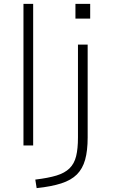

<svg xmlns="http://www.w3.org/2000/svg" viewBox="-20 -750 586 990"><path d="M101 0V-730H151V0ZM162 176Q229 168 271.5 155Q314 142 338.5 118Q363 94 372.5 55.5Q382 17 382 -41V-520H432V-41Q432 27 419 73.5Q406 120 376.5 149.5Q347 179 296 195.5Q245 212 169 220ZM369 -654V-730H445V-654Z"/></svg>

Font: M PLUS 1 Light
Style: Regular
Weight: 300
Designer: Coji Morishita
Foundry: UNDERFOREST DESIGN
Version: Version 1.001